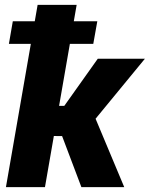

<svg xmlns="http://www.w3.org/2000/svg" viewBox="-20 -770 616 790"><path d="M295.4 -750 165 0H4.4L134.8 -750ZM576.2 -528.3 314.5 -210 167 -210.4 115.2 -334 244.6 -334.5 382.3 -528.3ZM314.9 0 221.7 -246.6 353.5 -328.6 491.2 0ZM380.4 -682.6 363.8 -589.4H16.6L32.7 -682.6Z"/></svg>

Font: Roboto Black
Style: Italic
Weight: 900
Italic angle: -12°
Designer: Christian Robertson
Foundry: Google
Version: Version 3.0; 2020